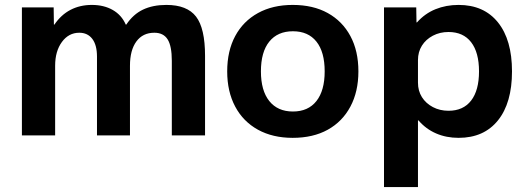

<svg xmlns="http://www.w3.org/2000/svg" viewBox="-20 -550 2136 780"><path d="M69 0V-520H198L199 -450H201Q228 -490 266.5 -510Q305 -530 353 -530Q402 -530 438 -509.5Q474 -489 491 -450H493Q521 -492 561 -511Q601 -530 656 -530Q740 -530 776.5 -482.5Q813 -435 813 -323V0H678V-303Q678 -363 661 -390Q644 -417 607 -417Q560 -417 534 -381.5Q508 -346 508 -283V0H374V-320Q374 -367 355 -392Q336 -417 302 -417Q259 -417 231.5 -379.5Q204 -342 204 -283V0Z M1169 10Q1088 10 1028 -23Q968 -56 935.5 -117Q903 -178 903 -260Q903 -343 935.5 -403.5Q968 -464 1028 -497Q1088 -530 1169 -530Q1252 -530 1311.5 -497Q1371 -464 1403.5 -403.5Q1436 -343 1436 -260Q1436 -178 1403.5 -117Q1371 -56 1311.5 -23Q1252 10 1169 10ZM1170 -97Q1232 -97 1265.5 -139.5Q1299 -182 1299 -260Q1299 -339 1265.5 -381Q1232 -423 1170 -423Q1108 -423 1074 -381Q1040 -339 1040 -260Q1040 -182 1074 -139.5Q1108 -97 1170 -97Z M1843 -530Q1946 -530 2003 -459Q2060 -388 2060 -260Q2060 -132 2003 -61Q1946 10 1843 10Q1793 10 1751.5 -8Q1710 -26 1680 -61H1678V210H1540V-520H1671L1672 -459H1674Q1706 -495 1749 -512.5Q1792 -530 1843 -530ZM1802 -420Q1767 -420 1738.5 -405Q1710 -390 1694 -364.5Q1678 -339 1678 -306V-214Q1678 -181 1694 -155.5Q1710 -130 1738.5 -115Q1767 -100 1802 -100Q1862 -100 1894 -141.5Q1926 -183 1926 -260Q1926 -337 1894 -378.5Q1862 -420 1802 -420Z"/></svg>

Font: M PLUS 2
Style: Bold
Weight: 700
Designer: Coji Morishita
Foundry: UNDERFOREST DESIGN
Version: Version 1.001